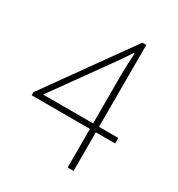

<svg xmlns="http://www.w3.org/2000/svg" viewBox="-156 -742 783 845"><g transform="rotate(30 236.0 -320.0)"><path d="M312 0V-476Q312 -497 313.5 -529Q315 -561 316 -582H312Q300 -563 287 -545Q274 -527 260 -506L58 -224H440V-196H16V-212L322 -640H342V0Z"/></g></svg>

Font: Mada ExtraLight
Style: Regular
Weight: 250
Designer: Khaled Hosny
Version: Version 1.5